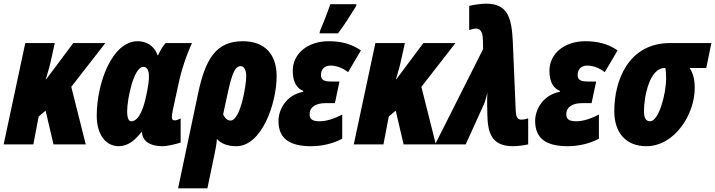

<svg xmlns="http://www.w3.org/2000/svg" viewBox="-33 -788 3903 1048"><path d="M-13 0H149L178 -152L216 -184L259 0H435L356 -314L542 -553H367L219 -355H217C229 -394 239 -429 247 -467L266 -553H105Z M615 10C666 10 704 -23 738 -66H742C743 -41 758 10 856 10C877 10 924 0 953 -10V-142C939 -134 928 -131 922 -131C912 -131 905 -134 905 -150C905 -158 908 -176 911 -190L940 -324C957 -405 982 -481 1015 -553H871C857 -538 843 -515 830 -487H827C807 -543 761 -563 718 -563C579 -563 495 -334 495 -156C495 -54 544 10 615 10ZM683 -126C669 -126 661 -145 661 -181C661 -247 697 -423 749 -423C769 -423 780 -406 780 -370C780 -351 778 -327 765 -265C753 -208 729 -126 683 -126Z M939 240H1099L1137 58C1142 35 1149 0 1151 -30C1173 -4 1209 10 1257 10C1396 10 1477 -224 1477 -372C1477 -488 1416 -563 1292 -563C1146 -563 1088 -466 1048 -277ZM1225 -130C1205 -130 1192 -148 1185 -164L1208 -271C1235 -398 1253 -427 1281 -427C1296 -427 1311 -410 1311 -372C1311 -323 1280 -130 1225 -130Z M1711 -606H1812C1841 -643 1886 -714 1911 -755L1913 -765H1770C1762 -740 1726 -646 1714 -620ZM1665 10C1718 10 1782 -2 1835 -31V-163C1788 -138 1746 -126 1711 -126C1668 -126 1657 -141 1657 -164C1657 -207 1696 -225 1743 -225H1795L1820 -343H1776C1737 -343 1719 -351 1719 -378C1719 -411 1739 -430 1772 -430C1799 -430 1836 -419 1867 -394L1937 -513C1883 -550 1826 -563 1761 -563C1645 -563 1565 -494 1565 -402C1565 -337 1589 -305 1622 -292V-287C1528 -269 1487 -189 1487 -128C1487 -32 1547 10 1665 10Z M1898 0H2060L2089 -152L2127 -184L2170 0H2346L2267 -314L2453 -553H2278L2130 -355H2128C2140 -394 2150 -429 2158 -467L2177 -553H2016Z M2767 10C2788 10 2826 6 2850 0V-142C2831 -136 2823 -135 2813 -135C2794 -135 2784 -145 2782 -184L2766 -562C2760 -684 2742 -768 2621 -768C2597 -768 2552 -762 2528 -756V-624C2547 -630 2554 -632 2565 -632C2587 -632 2602 -618 2603 -568L2604 -520L2342 0H2509L2608 -218C2615 -233 2622 -261 2627 -281C2626 -260 2626 -238 2626 -218L2627 -165C2629 -67 2647 10 2767 10Z M3066 10C3119 10 3183 -2 3236 -31V-163C3189 -138 3147 -126 3112 -126C3069 -126 3058 -141 3058 -164C3058 -207 3097 -225 3144 -225H3196L3221 -343H3177C3138 -343 3120 -351 3120 -378C3120 -411 3140 -430 3173 -430C3200 -430 3237 -419 3268 -394L3338 -513C3284 -550 3227 -563 3162 -563C3046 -563 2966 -494 2966 -402C2966 -337 2990 -305 3023 -292V-287C2929 -269 2888 -189 2888 -128C2888 -32 2948 10 3066 10Z M3495 10C3649 10 3759 -163 3759 -307C3759 -360 3748 -392 3731 -417H3822L3850 -553H3625C3397 -553 3320 -349 3320 -181C3320 -62 3385 10 3495 10ZM3515 -126C3492 -126 3482 -146 3482 -180C3482 -265 3514 -417 3595 -417H3599C3601 -405 3603 -389 3603 -362C3603 -274 3563 -126 3515 -126Z"/></svg>

Font: Noto Sans UI Condensed Black
Style: Italic
Weight: 900
Width: 3
Italic angle: -192°
Designer: Monotype Design Team
Foundry: Monotype Imaging Inc.
Version: Version 1.901